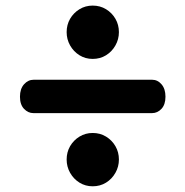

<svg xmlns="http://www.w3.org/2000/svg" viewBox="-20 -680 650 673"><path d="M304.8 -473.5Q279.4 -473.5 258.6 -486.3Q237.9 -499.2 225.7 -520.8Q213.6 -542.3 213.6 -567.3Q213.6 -593.1 225.7 -614.1Q237.9 -635 258.6 -647.7Q279.4 -660.4 304.8 -660.4Q331 -660.4 351.7 -647.7Q372.5 -635 384.6 -614.1Q396.8 -593.1 396.8 -567.3Q396.8 -542.3 384.6 -520.8Q372.5 -499.2 351.7 -486.3Q331 -473.5 304.8 -473.5ZM50 -341Q50 -368.5 64.2 -384.5Q78.5 -400.5 98 -400.5H513Q532.5 -400.5 546.2 -384.5Q560 -368.5 560 -341Q560 -313.5 546 -298.5Q532 -283.5 513 -283.5H97Q78.5 -283.5 64.2 -298.5Q50 -313.5 50 -341ZM304.8 -27Q279.4 -27 258.6 -39.8Q237.9 -52.7 225.7 -74.3Q213.6 -95.8 213.6 -120.8Q213.6 -146.6 225.7 -167.6Q237.9 -188.5 258.6 -201.2Q279.4 -213.9 304.8 -213.9Q331 -213.9 351.7 -201.2Q372.5 -188.5 384.6 -167.6Q396.8 -146.6 396.8 -120.8Q396.8 -95.8 384.6 -74.3Q372.5 -52.7 351.7 -39.8Q331 -27 304.8 -27Z"/></svg>

Font: Fraunces 9pt S100 Black
Style: Regular
Weight: 900
Version: Version 1.000; ttfautohint (v1.8.3)